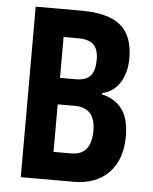

<svg xmlns="http://www.w3.org/2000/svg" viewBox="-52 -758 637 801"><g transform="rotate(5 266.5 -357.0)"><path d="M65 0H288C411 0 487 -78 487 -207C487 -299 453 -354 372 -374V-379C434 -391 473 -451 473 -533C473 -659 407 -714 254 -714H65ZM192 -427V-598H253C312 -598 338 -574 338 -516C338 -457 317 -427 259 -427ZM192 -117V-316H263C321 -316 350 -284 350 -220C350 -150 322 -117 265 -117Z"/></g></svg>

Font: Kathrein 77 Bold Condensed
Style: Regular
Weight: 700
Width: 3
Designer: Lazydogs Typefoundry, based on Open Sans by Ascender Corporation
Foundry: Lazydogs Typefoundry
Version: Version 1.003;PS 001.003;hotconv 1.0.88;makeotf.lib2.5.64775